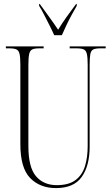

<svg xmlns="http://www.w3.org/2000/svg" viewBox="-20 -951 571 981"><path d="M266 10Q184 10 134 -41.5Q84 -93 84 -214V-621Q84 -657 80 -675Q76 -693 64 -698.5Q52 -704 28 -704H10V-714H203V-704H180Q157 -704 145 -698.5Q133 -693 129 -674.5Q125 -656 125 -618V-205Q125 -96 164 -50.5Q203 -5 270 -5Q332 -5 366.5 -31.5Q401 -58 414.5 -103Q428 -148 428 -204V-620Q428 -656 424 -674.5Q420 -693 408 -698.5Q396 -704 372 -704H336V-714H520V-704H492Q469 -704 457 -698.5Q445 -693 441.5 -674.5Q438 -656 438 -619V-201Q438 -104 397.5 -47Q357 10 266 10ZM257 -771Q247 -794 233 -821.5Q219 -849 205.5 -875.5Q192 -902 180 -921V-931H183Q209 -895 232 -863.5Q255 -832 277 -799Q297 -832 319.5 -863.5Q342 -895 369 -931H372V-921Q361 -902 346.5 -875.5Q332 -849 319 -821.5Q306 -794 296 -771Z"/></svg>

Font: Noto Serif Display ExtraCondensed ExtraLight
Style: Regular
Weight: 200
Width: 2
Designer: Monotype Design Team
Foundry: Monotype Imaging Inc.
Version: Version 2.009